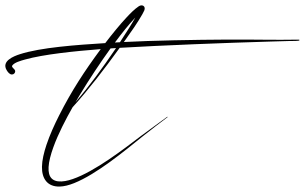

<svg xmlns="http://www.w3.org/2000/svg" viewBox="-165 -593 1138 717"><path d="M373.8 -553.9C380.2 -569.8 366.2 -578 353.4 -569.7C336.7 -558.5 321.4 -542.7 306.3 -526.5C282 -500.4 252.5 -464.2 228 -432C120.1 -425.2 -13.1 -415.8 -91 -390.5C-113.8 -383.1 -160.5 -365.1 -140.1 -330.9C-135.8 -323.8 -129.3 -314.8 -120.4 -314.8C-113.7 -314.8 -108.2 -320.3 -108.2 -327C-108.2 -335.7 -124.1 -341.4 -119.1 -348.5C-111.1 -359.7 -88.2 -366 -71.9 -370.6C-2.7 -390.1 115.3 -402.2 211.2 -409.6C149.6 -326.1 102.6 -254.4 55.5 -161.4C38 -126.9 20.7 -88.6 8.5 -52.1C-1.1 -23.3 -7.9 5.2 -8.3 29.9C-9 74.4 12.3 104.6 57.4 103.7C74.1 103.4 92.6 98.5 112 90.8C196.2 57.1 301.1 -30 366.4 -82.7C399.2 -109.2 434.1 -135.2 460.5 -155.4C460.7 -155.5 460.9 -155.8 460.9 -156.1C460.9 -156.6 460.4 -157 460 -157C459.8 -157 459.6 -157 459.5 -156.9C432.6 -136.4 396.9 -112 363.3 -86.6C298.3 -37.3 190.3 46.8 106.4 75.7C69.1 88.6 27.8 92 18.4 56.1C16.5 49.1 15.9 40.6 16.4 30.8C17.6 9.8 24.3 -15.7 34.2 -43.1C52.4 -93.5 80.3 -147 106 -192.4C166.3 -258.9 222.5 -332 282 -414.4C442.9 -423.9 674.2 -432.8 844 -437.8L913.1 -439.8C926.9 -440.2 953.4 -439.2 953.4 -442.9C953.4 -444.1 952.4 -445 951.2 -445C857.2 -443.3 789.1 -445.8 683 -445.2C563.6 -444.6 402.1 -441.7 297.6 -436.1C327.2 -477.8 347.2 -505.7 366.8 -540.2C369.8 -545.5 372.3 -550.2 373.8 -553.9ZM340.2 -527.3C326.6 -503 306.1 -470.3 282.9 -435.3C277.2 -435 270.8 -434.6 264.1 -434.2C290.5 -469.6 313.7 -499 340.2 -527.3ZM268.3 -413.5C216.6 -337.4 169.3 -272.3 117 -211.6C122.5 -221 127.8 -230 132.8 -238.2C132.8 -238.2 134.4 -240.9 134.4 -240.9C165.4 -292.3 209.7 -359.7 247.8 -412.2C255.1 -412.7 261.9 -413.1 268.3 -413.5Z"/></svg>

Font: Sinatra
Style: Regular
Weight: 400
Designer: Fahmi
Version: Version 0.1